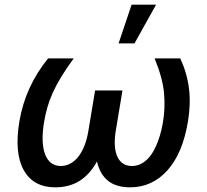

<svg xmlns="http://www.w3.org/2000/svg" viewBox="-20 -797 893 827"><path d="M63.6 -274.9Q88.8 -424 187.1 -545.5H297.6Q266 -502.5 244 -466.3Q221.9 -430 207.2 -397.4Q192.5 -364.7 183.8 -333.8Q175.1 -302.9 169.7 -270.2Q162.3 -225.9 163.7 -190.9Q165.1 -155.9 174.4 -131.7Q183.6 -107.6 200.8 -94.8Q218 -82 241.8 -82Q263.1 -82 282.1 -92Q301.1 -101.9 316.6 -121.1Q332 -140.3 343.4 -168.7Q354.8 -197.1 360.8 -234L389.6 -407.3H507.5L478.7 -234Q472.7 -197.1 474.8 -168.7Q476.9 -140.3 486 -121.1Q495 -101.9 510.7 -92Q526.3 -82 547.6 -82Q569.6 -82 587.4 -91.3Q605.1 -100.5 619 -115.6Q632.8 -130.7 643.3 -150.4Q653.8 -170.1 661.4 -191.1Q669 -212 674 -232.6Q679 -253.2 681.8 -270.2Q692.5 -331.7 686.4 -397.4Q680.8 -459.9 646 -545.5H756.4Q785.5 -483 793.9 -416.5Q802.2 -350.1 789.8 -274.9Q767.4 -137.8 701.7 -63.9Q635.7 9.9 540.5 9.9Q480.5 9.9 445.3 -18.3Q410.2 -46.5 397.7 -101.6Q367.5 -46.2 323 -18.1Q278.4 9.9 218 9.9Q123.9 9.9 82.4 -63.9Q40.8 -138.1 63.6 -274.9ZM490.8 -610.1 546.9 -777H652.3L559.3 -610.1Z"/></svg>

Font: Inter P Medium
Style: Italic
Weight: 500
Italic angle: 9.39999°
Designer: Rasmus Andersson
Foundry: rsms
Version: Version 3.018;git-588b23468